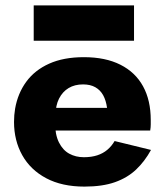

<svg xmlns="http://www.w3.org/2000/svg" viewBox="-20 -682 613 712"><path d="M117 -198H537Q539 -210 539 -220.5Q539 -231 539 -237Q539 -310 510.5 -362Q482 -414 426.5 -442Q371 -470 291 -470Q216 -470 162.5 -446Q109 -422 77.5 -379Q46 -336 36 -279Q34 -267 33 -255Q32 -243 32 -230Q32 -161 62.5 -106.5Q93 -52 151.5 -21Q210 10 293 10Q360 10 406.5 -6.5Q453 -23 485 -53.5Q517 -84 540 -126L405 -159Q394 -140 378 -126.5Q362 -113 340.5 -106Q319 -99 291 -99Q261 -99 237 -112Q213 -125 198.5 -154Q184 -183 184 -230L186 -254Q186 -291 199 -316.5Q212 -342 234.5 -355.5Q257 -369 288 -369Q315 -369 333.5 -358.5Q352 -348 362.5 -329Q373 -310 377 -282H117ZM105 -531H477V-662H105Z"/></svg>

Font: Jost
Style: Bold
Weight: 700
Version: Version 3.710